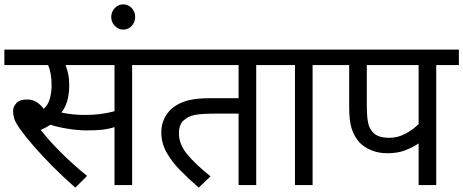

<svg xmlns="http://www.w3.org/2000/svg" viewBox="-20 -850 2128 882"><path d="M587 -551V0H506V-266Q477 -257 448 -254Q419 -251 380 -251Q338 -251 291.5 -258.5Q245 -266 212 -277Q192 -264 167 -253Q208 -201 263.5 -146Q319 -91 380 -42L326 12Q270 -37 220.5 -87Q171 -137 133 -181Q95 -225 73 -256Q51 -287 45.5 -305Q40 -323 40 -340Q40 -359 55 -376Q70 -393 104 -393Q129 -393 147.5 -381.5Q166 -370 181 -350Q202 -369 209.5 -398.5Q217 -428 217 -458Q217 -488 212.5 -512Q208 -536 201 -551H0V-622H691V-551ZM369 -322Q408 -322 440 -326Q472 -330 506 -339V-551H281Q288 -534 293 -511Q298 -488 298 -458Q298 -416 288.5 -385Q279 -354 262 -333Q314 -322 369 -322Z M491 -772Q491 -796 507.5 -813Q524 -830 546 -830Q569 -830 585 -813Q601 -796 601 -772Q601 -748 585 -731Q569 -714 546 -714Q524 -714 507.5 -731Q491 -748 491 -772Z M1157 -551V0H1076V-328H967Q906 -328 875.5 -322Q845 -316 826 -299Q802 -280 802 -237Q802 -188 839 -142.5Q876 -97 947 -40L893 12Q847 -28 807.5 -68Q768 -108 744.5 -151Q721 -194 721 -242Q721 -277 734.5 -305Q748 -333 769 -351Q798 -376 839 -387.5Q880 -399 948 -399H1076V-551H676V-622H1260V-551Z M1416 -551V0H1335V-551H1246V-622H1519V-551Z M1984 -551V0H1903V-191Q1874 -172 1840 -159Q1806 -146 1759 -146Q1719 -146 1686.5 -159.5Q1654 -173 1633 -194Q1608 -221 1596 -257.5Q1584 -294 1584 -358V-551H1505V-622H2088V-551ZM1903 -551H1665V-369Q1665 -328 1668 -304Q1671 -280 1677.5 -265.5Q1684 -251 1695 -240Q1718 -217 1768 -217Q1808 -217 1843 -236Q1878 -255 1903 -280Z"/></svg>

Font: Noto Sans
Style: Italic
Weight: 400
Italic angle: -12°
Designer: Monotype Design Team
Foundry: Monotype Imaging Inc.
Version: Version 2.013; ttfautohint (v1.8.4.7-5d5b)